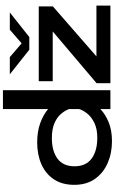

<svg xmlns="http://www.w3.org/2000/svg" viewBox="249 -1040 801 1340"><g transform="rotate(-90 650.0 -369.5)"><path d="M335 11Q251.5 11 182.2 -19.2Q113 -49.5 71.8 -108Q30.5 -166.5 30.5 -252Q30.5 -337 69.2 -394.8Q108 -452.5 174.8 -481.8Q241.5 -511 325.5 -511Q403 -511 461.8 -489.5Q520.5 -468 559.5 -434.5V-750H691V0H559.5V-70Q523 -35 467 -12Q411 11 335 11ZM802 -702H922L1018 -619.5L1113 -702H1233.5L1062 -566H973.5ZM740 0V-96.5L1101 -402.5H754V-500H1276V-401.5L927 -97.5H1281.5V0ZM160 -250.5Q160 -171 213.5 -131.2Q267 -91.5 359.5 -91.5Q419 -91.5 460.2 -110.8Q501.5 -130 526 -159.2Q550.5 -188.5 559.5 -219V-288.5Q548 -319 524 -346.5Q500 -374 459 -391.2Q418 -408.5 356.5 -408.5Q266 -408.5 213 -369Q160 -329.5 160 -250.5Z"/></g></svg>

Font: Trispace Expanded Medium
Style: Regular
Weight: 500
Width: 7
Designer: Tyler Finck
Foundry: Etcetera Type Company
Version: Version 1.210; ttfautohint (v1.8.3)